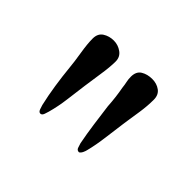

<svg xmlns="http://www.w3.org/2000/svg" viewBox="-74 -884 537 537"><g transform="rotate(45 195.0 -615.0)"><path d="M165 -722Q165 -700 160 -668Q155 -636 152 -613Q148 -583 144 -551.5Q140 -520 132 -491Q131 -487 128 -478.5Q125 -470 119 -470Q113 -470 110 -478.5Q107 -487 106 -491Q99 -521 94 -554Q89 -587 86 -618Q84 -640 79 -670.5Q74 -701 74 -722Q74 -742 88 -751Q102 -760 120 -760Q137 -760 151 -750Q165 -740 165 -722ZM316 -722Q316 -697 312 -670.5Q308 -644 304 -618Q300 -590 295.5 -554Q291 -518 284 -491Q283 -486 280 -479.5Q277 -473 272 -470Q264 -470 261.5 -477Q259 -484 257 -491Q251 -522 246.5 -554.5Q242 -587 238 -618Q237 -635 235 -651.5Q233 -668 230 -684Q229 -694 227 -703Q225 -712 225 -722Q225 -743 239 -751.5Q253 -760 272 -760Q290 -760 303 -750.5Q316 -741 316 -722Z"/></g></svg>

Font: Kaisei Decol
Style: Regular
Weight: 400
Designer: Font-Kai, 金井和夫
Foundry: KAZUO KANAI
Version: Version 5.003